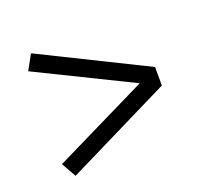

<svg xmlns="http://www.w3.org/2000/svg" viewBox="-82 -648 664 614"><g transform="rotate(-20 250.0 -340.5)"><path d="M78 -132 436 -309V-372L78 -549L50 -498L372 -340L50 -182Z"/></g></svg>

Font: Iosevka SS09 Light
Style: Regular
Weight: 300
Monospace: yes
Designer: Belleve Invis
Foundry: Belleve Invis
Version: Version 5.2.1; ttfautohint (v1.8.3)